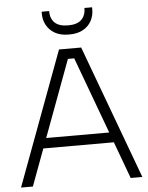

<svg xmlns="http://www.w3.org/2000/svg" viewBox="-60 -952 772 1001"><g transform="rotate(-5 326.0 -452.0)"><path d="M460 -892Q460 -860 445.5 -833Q431 -806 402 -789.5Q373 -773 328 -773Q283 -773 254 -790Q225 -807 210.5 -834Q196 -861 196 -892V-904H235Q235 -865 257.5 -843Q280 -821 328 -821Q375 -821 397.5 -843Q420 -865 420 -904H460ZM344 -647H311L71 0H9L269 -700H385L644 0H583ZM124 -246H532V-193H124Z"/></g></svg>

Font: Albert Sans Light
Style: Regular
Weight: 300
Designer: Andreas Rasmussen
Foundry: a.Foundry
Version: Version 1.025